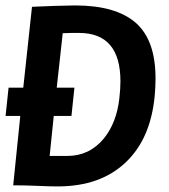

<svg xmlns="http://www.w3.org/2000/svg" viewBox="-22 -667 606 689"><path d="M245.1 -352.5 234.4 -251H170.9L156.2 -107.4H219.7Q298.8 -107.4 350.6 -169.9Q396.5 -226.6 406.2 -313.5Q410.2 -347.7 410.2 -375Q410.2 -548.8 261.7 -548.8Q253.9 -548.8 234.4 -548.8Q214.8 -547.9 203.1 -547.9L181.6 -352.5ZM61.5 -352.5 92.8 -642.6Q173.8 -646.5 247.1 -647.5Q393.6 -647.5 464.8 -585.4Q536.1 -523.4 536.1 -385.7Q536.1 -355.5 533.2 -323.2Q518.6 -169.9 430.7 -85.9Q339.8 2 184.6 2Q159.2 2 113.3 0Q67.4 -2 25.4 -2L50.8 -251H-2L8.8 -352.5Z"/></svg>

Font: Puritan
Style: BoldItalic
Weight: 700
Version: 2.1